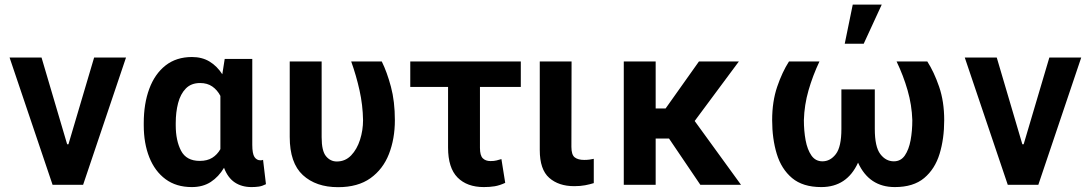

<svg xmlns="http://www.w3.org/2000/svg" viewBox="-20 -792 4676 823"><path d="M520.2 -545.5 336.3 0H205.3L21 -545.5H158L267.8 -173.7H273.4L383.5 -545.5Z M596.2 -254.6V-264.6Q596.2 -347.7 619.9 -411.4Q643.5 -475.1 689.6 -511.4Q735.8 -547.6 802.9 -547.6Q846.2 -547.6 878.4 -528.1Q910.5 -508.5 932.9 -473.7L943.2 -539.4H1061.4V-171.2Q1061.4 -133.2 1070.8 -119Q1080.3 -104.8 1096.6 -104.8Q1104 -104.8 1107.6 -106.9L1120 -2.5Q1104 5.7 1089.5 7.8Q1074.9 9.9 1058.2 9.9Q1016.3 9.9 986.3 -10.1Q956.3 -30.2 940.3 -72.8Q917.3 -34.1 883.5 -12.1Q849.8 9.9 802.2 9.9Q735.4 9.9 689.6 -24Q643.8 -57.9 620 -117.7Q596.2 -177.6 596.2 -254.6ZM733.3 -264.6V-254.6Q733.3 -189.6 756 -146Q778.8 -102.3 836.3 -102.3Q868.3 -102.3 889.7 -115.6Q911.2 -128.9 924.7 -152.7V-381Q911.2 -406.6 889.9 -421.3Q868.6 -436.1 837.7 -436.1Q799.4 -436.1 776.5 -412.6Q753.6 -389.2 743.4 -350.1Q733.3 -311.1 733.3 -264.6Z M1221.9 -528.4H1358.7V-203.8Q1358.7 -144.9 1377.5 -122.3Q1396.3 -99.8 1423.7 -99.8Q1460.2 -99.8 1485.3 -126.1Q1510.3 -152.3 1523.3 -193Q1536.2 -233.7 1536.2 -276.6Q1535.2 -341.6 1521.1 -404.8Q1507.1 -468 1485.4 -528.4H1616.5Q1638.8 -483.3 1655.7 -420.3Q1672.6 -357.2 1672.6 -276.6Q1672.6 -197.1 1647.2 -131.9Q1621.8 -66.8 1568 -28.2Q1514.2 10.3 1429 10.3Q1334.5 10.3 1278.2 -41.5Q1221.9 -93.4 1221.9 -204.9Z M2212.4 -528.4V-419.4H2037.3V-158Q2037.3 -125.7 2049.4 -113.6Q2061.4 -101.6 2082.4 -101.6Q2098 -101.6 2108.1 -104.2Q2118.3 -106.9 2129.3 -110.1L2145.6 -8.2Q2121.8 2.8 2100.7 6.4Q2079.5 9.9 2054 9.9Q1981.9 9.9 1941.2 -31.2Q1900.6 -72.4 1900.6 -159.4V-419.4H1738.6V-528.4Z M2293.7 -528.4H2430L2429.3 -162.6Q2429.3 -128.6 2443.5 -117.5Q2457.7 -106.5 2484 -106.5Q2496.8 -106.5 2507.5 -108Q2518.1 -109.4 2525.2 -111.2V-7.1Q2508.5 -1.8 2488.1 2.1Q2467.7 6 2441.4 6Q2374.6 6 2334.2 -29.7Q2293.7 -65.3 2293.7 -148.8Z M2981.9 0 2847.7 -198.2H2790.5V0H2653.8V-528.4H2790.5V-327.1H2833.1L2975.9 -528.4H3147L2957.7 -273.4L3156.2 0Z M3361.9 -528.4H3492.5Q3463.8 -467.7 3445.7 -404.8Q3427.6 -342 3425.8 -277Q3425.8 -231.2 3433.2 -190.9Q3440.7 -150.6 3458.1 -125.5Q3475.5 -100.5 3505.3 -100.5Q3539.1 -100.5 3562.9 -131.6Q3586.6 -162.6 3586.6 -239.3V-408.7H3729.8V-239.3Q3729.8 -162.6 3753.4 -131.6Q3777 -100.5 3811.4 -100.5Q3841.3 -100.5 3858.5 -125.5Q3875.7 -150.6 3883.2 -190.7Q3890.6 -230.8 3890.6 -277Q3888.5 -342 3870.4 -404.8Q3852.3 -467.7 3823.2 -528.4H3954.9Q3983.7 -483.7 4005.5 -420.3Q4027.3 -356.9 4027.3 -277Q4027.3 -197.4 4007.5 -132.5Q3987.6 -67.5 3941.4 -28.8Q3895.2 9.9 3815.7 9.9Q3705.6 9.9 3658 -94.8Q3610.4 9.9 3500.4 9.9Q3421.2 9.9 3375.2 -28.8Q3329.2 -67.5 3309.5 -132.5Q3289.8 -197.4 3289.8 -277Q3289.8 -356.9 3311.4 -420.3Q3333.1 -483.7 3361.9 -528.4ZM3600.9 -604.4 3635.3 -772.4H3759.6L3682.2 -604.4Z M4614.7 -545.5 4430.8 0H4299.7L4115.4 -545.5H4252.5L4362.2 -173.7H4367.9L4478 -545.5Z"/></svg>

Font: Interface
Style: Bold
Weight: 700
Designer: Rasmus Andersson
Foundry: rsms
Version: Version 1.8